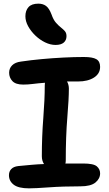

<svg xmlns="http://www.w3.org/2000/svg" viewBox="-20 -1020 598 1051"><path d="M139 11Q81 11 55 -9Q29 -29 29 -61Q29 -81 41.5 -94.5Q54 -108 80 -111Q121 -115 155 -118Q189 -121 221 -122Q209 -140 209 -165Q209 -272 217 -373.5Q225 -475 225 -552Q225 -561 226 -567Q187 -564 160 -560.5Q133 -557 107 -557Q66 -557 48 -576Q30 -595 30 -622Q30 -646 46.5 -662.5Q63 -679 95 -683Q149 -691 209 -696.5Q269 -702 328 -705Q387 -708 439 -708Q487 -708 507.5 -696Q528 -684 528 -654Q528 -617 494.5 -595.5Q461 -574 407 -574Q376 -574 347 -574Q357 -556 357 -535Q357 -479 348.5 -376.5Q340 -274 340 -141Q340 -132 338 -125Q360 -125 384 -125Q408 -125 435 -125Q492 -125 510 -109.5Q528 -94 528 -71Q528 -42 502.5 -21Q477 0 420 0Q323 0 248.5 5.5Q174 11 139 11ZM284 -774Q256 -774 227 -788Q198 -802 173.5 -825.5Q149 -849 134 -876.5Q119 -904 119 -931Q119 -962 136 -981Q153 -1000 190 -1000Q215 -1000 232 -987.5Q249 -975 262 -941Q272 -912 286 -896Q300 -880 313.5 -869.5Q327 -859 335.5 -849Q344 -839 344 -822Q344 -800 329 -787Q314 -774 284 -774Z"/></svg>

Font: Shantell Sans Normal
Style: Regular
Weight: 600
Designer: Stephen Nixon, Anya Danilova, Shantell Martin
Foundry: Arrow Type
Version: Version 1.009;[a7da0bfa3]